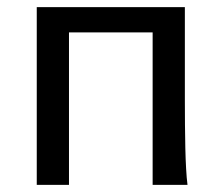

<svg xmlns="http://www.w3.org/2000/svg" viewBox="-20 -518 628 538"><path d="M498 -239.3Q498 -203.6 498.3 -168.9Q498.5 -134.3 499.3 -103Q500 -71.8 501.5 -45.4Q502.9 -19 505.4 0H407.7V-427.2H173.3V0H83V-498H498Z"/></svg>

Font: Andika FrenchTight
Style: Regular
Weight: 400
Designer: Victor Gaultney, Annie Olsen, Julie Remington, Don Collingsworth, Eric Hays, Becca Hirsbrunner
Foundry: SIL International
Version: Version 5.000 ; Dig1 Dig4Opn Dig7 LnSpcTght